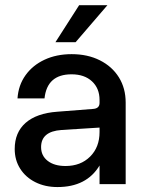

<svg xmlns="http://www.w3.org/2000/svg" viewBox="-20 -726 566 757"><path d="M403.5 -705.5 278 -559.5H198.5L292 -705.5ZM475.5 -321.5V0H372.5V-73.5Q321.5 11.5 206.5 11.5Q157.5 11.5 119.2 -7.8Q81 -27 59.5 -61Q38 -95 38 -138.5Q38 -204 81.2 -241.8Q124.5 -279.5 205.5 -285.5L346.5 -296.5Q372.5 -298 372.5 -320.5V-332Q372.5 -377.5 342.8 -405.2Q313 -433 262 -433Q165.5 -433 155.5 -338H49Q52.5 -390 80.5 -429.2Q108.5 -468.5 155.5 -490.5Q202.5 -512.5 262.5 -512.5Q325.5 -512.5 373.8 -488.2Q422 -464 448.8 -421Q475.5 -378 475.5 -321.5ZM142 -146Q142 -112 168 -91.8Q194 -71.5 238.5 -71.5Q298 -71.5 335.2 -108.5Q372.5 -145.5 372.5 -205.5V-223L222.5 -213.5Q142 -208 142 -146Z"/></svg>

Font: Overused Grotesk Medium
Style: Regular
Weight: 525
Version: Version 0.004